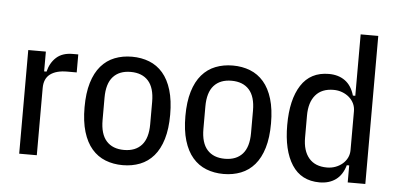

<svg xmlns="http://www.w3.org/2000/svg" viewBox="-51 -842 1978 956"><g transform="rotate(5 938.0 -364.0)"><path d="M73 0V-518H161V-419H173Q184 -464 214 -491Q244 -518 295 -518H323V-428H276Q221 -428 191 -405.5Q161 -383 161 -336V0Z M591 12Q544 12 504.5 -3.5Q465 -19 436.5 -52Q408 -85 392.5 -136.5Q377 -188 377 -259Q377 -330 392.5 -381.5Q408 -433 436.5 -466Q465 -499 504.5 -514.5Q544 -530 591 -530Q638 -530 677.5 -514.5Q717 -499 745.5 -466Q774 -433 789.5 -381.5Q805 -330 805 -259Q805 -188 789.5 -136.5Q774 -85 745.5 -52Q717 -19 677.5 -3.5Q638 12 591 12ZM591 -64Q648 -64 679 -98.5Q710 -133 710 -203V-315Q710 -385 679 -419.5Q648 -454 591 -454Q534 -454 503 -419.5Q472 -385 472 -315V-203Q472 -133 503 -98.5Q534 -64 591 -64Z M1095 12Q1048 12 1008.5 -3.5Q969 -19 940.5 -52Q912 -85 896.5 -136.5Q881 -188 881 -259Q881 -330 896.5 -381.5Q912 -433 940.5 -466Q969 -499 1008.5 -514.5Q1048 -530 1095 -530Q1142 -530 1181.5 -514.5Q1221 -499 1249.5 -466Q1278 -433 1293.5 -381.5Q1309 -330 1309 -259Q1309 -188 1293.5 -136.5Q1278 -85 1249.5 -52Q1221 -19 1181.5 -3.5Q1142 12 1095 12ZM1095 -64Q1152 -64 1183 -98.5Q1214 -133 1214 -203V-315Q1214 -385 1183 -419.5Q1152 -454 1095 -454Q1038 -454 1007 -419.5Q976 -385 976 -315V-203Q976 -133 1007 -98.5Q1038 -64 1095 -64Z M1715 -85H1703Q1689 -36 1656 -12Q1623 12 1575 12Q1483 12 1436.5 -60Q1390 -132 1390 -259Q1390 -386 1436.5 -458Q1483 -530 1575 -530Q1623 -530 1656 -506Q1689 -482 1703 -433H1715V-740H1803V0H1715ZM1605 -65Q1628 -65 1648 -72.5Q1668 -80 1683 -93Q1698 -106 1706.5 -123.5Q1715 -141 1715 -162V-356Q1715 -377 1706.5 -394.5Q1698 -412 1683 -425Q1668 -438 1648 -445.5Q1628 -453 1605 -453Q1546 -453 1515 -416.5Q1484 -380 1484 -314V-204Q1484 -138 1515 -101.5Q1546 -65 1605 -65Z"/></g></svg>

Font: IBM Plex Sans Condensed Text
Style: Regular
Weight: 450
Width: 3
Designer: Mike Abbink, Paul van der Laan, Pieter van Rosmalen
Foundry: Bold Monday
Version: Version 1.1